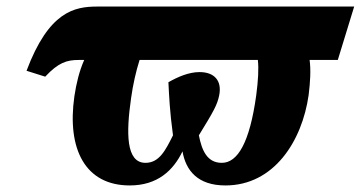

<svg xmlns="http://www.w3.org/2000/svg" viewBox="-20 -556 1101 586"><path d="M118 -322C158 -365 184 -373 220 -373H237C222 -339 213 -302 207 -262C184 -101 240 10 376 10C461 10 509 -36 537 -94C547 -36 583 10 668 10C816 10 902 -125 922 -266C927 -307 929 -342 925 -373H1011L1061 -536H277C207 -536 129 -521 61 -340ZM657 -59C612 -59 596 -97 587 -143C633 -218 643 -236 649 -265C658 -310 634 -336 589 -336C556 -336 522 -321 494 -305C496 -266 498 -216 508 -143C485 -97 466 -59 424 -59C364 -59 365 -151 380 -256C386 -299 395 -338 406 -373H767C770 -346 768 -311 762 -265C742 -120 705 -59 657 -59Z"/></svg>

Font: Noto Serif SemiCondensed Black
Style: Italic
Weight: 900
Width: 4
Italic angle: -12°
Designer: Monotype Design Team
Foundry: Monotype Imaging Inc.
Version: Version 2.014